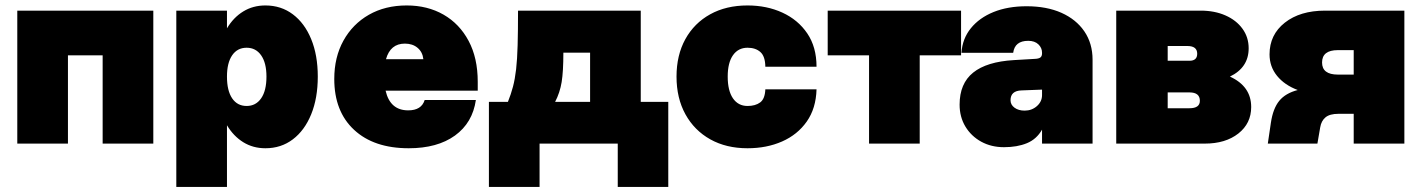

<svg xmlns="http://www.w3.org/2000/svg" viewBox="-20 -540 5346 722"><path d="M45 -500H556.5V0H366V-332H235.5V0H45Z M643 -500H833.5V-433.5Q858 -474.5 894.8 -497Q931.5 -519.5 978 -519.5Q1037 -519.5 1081.2 -486.2Q1125.5 -453 1150.2 -392.8Q1175 -332.5 1175 -252Q1175 -171 1150.2 -110.2Q1125.5 -49.5 1081.2 -16Q1037 17.5 978 17.5Q931.5 17.5 894.8 -5.2Q858 -28 833.5 -69V163H643ZM982 -252Q982 -303.5 962 -332Q942 -360.5 907.5 -360.5Q872.5 -360.5 853 -332Q833.5 -303.5 833.5 -252Q833.5 -199 853 -170.2Q872.5 -141.5 907.5 -141.5Q942 -141.5 962 -170.2Q982 -199 982 -252Z M1237 -243Q1237 -325 1271.5 -387.2Q1306 -449.5 1367.2 -484.5Q1428.5 -519.5 1509.5 -519.5Q1587.5 -519.5 1647.8 -485Q1708 -450.5 1742.2 -386.2Q1776.5 -322 1776.5 -232.5V-199H1430Q1447 -125 1515 -125Q1565 -125 1577 -164H1769.5Q1757 -78 1690.8 -30.2Q1624.5 17.5 1517 17.5Q1386 17.5 1311.5 -51.8Q1237 -121 1237 -243ZM1502.5 -376Q1448 -376 1431.5 -317.5H1572Q1569 -344.5 1550.2 -360.2Q1531.5 -376 1502.5 -376Z M1928 -500H2389.5V-157H2493V163H2303V0H2009V163H1818.5V-157H1890Q1901.5 -185.5 1909 -214Q1916.5 -242.5 1920.8 -279.5Q1925 -316.5 1926.5 -369.8Q1928 -423 1928 -500ZM2067.5 -157H2199V-342H2098.5Q2098.5 -271 2092 -231.2Q2085.5 -191.5 2067.5 -157Z M2524 -252Q2524 -332.5 2557.2 -392.8Q2590.5 -453 2650.5 -486.2Q2710.5 -519.5 2791 -519.5Q2863.5 -519.5 2922.2 -492.5Q2981 -465.5 3015.8 -414.2Q3050.5 -363 3050.5 -289H2858Q2857.5 -328.5 2839.2 -344.5Q2821 -360.5 2791 -360.5Q2756 -360.5 2736.2 -332.2Q2716.5 -304 2716.5 -252Q2716.5 -199 2736.2 -170.2Q2756 -141.5 2791 -141.5Q2820.5 -141.5 2838.5 -154.8Q2856.5 -168 2858 -204H3050.5Q3048.5 -132.5 3013.8 -83Q2979 -33.5 2921 -8Q2863 17.5 2791 17.5Q2711 17.5 2651 -16Q2591 -49.5 2557.5 -110.2Q2524 -171 2524 -252Z M3594 -500V-332H3438.5V0H3248V-332H3092.5V-500Z M4088.5 -315.5V0H3898.5V-52.5Q3878 -16.5 3841.5 -1.5Q3805 13.5 3755.5 13.5Q3707.5 13.5 3669.8 -7.2Q3632 -28 3610.2 -64.2Q3588.5 -100.5 3588.5 -146.5Q3588.5 -226 3639.5 -267Q3690.5 -308 3792.5 -314L3869.5 -318.5Q3886 -319 3892.2 -323.8Q3898.5 -328.5 3898.5 -339.5V-342Q3898.5 -360 3884.8 -373.2Q3871 -386.5 3846.5 -386.5Q3796 -386.5 3790 -341.5H3595.5Q3599 -394.5 3630.8 -433.8Q3662.5 -473 3716.2 -494.8Q3770 -516.5 3840.5 -516.5Q3916 -516.5 3971.5 -491.8Q4027 -467 4057.8 -421.8Q4088.5 -376.5 4088.5 -315.5ZM3780 -163Q3780 -146 3795 -135Q3810 -124 3833 -124Q3860 -124 3879.2 -141Q3898.5 -158 3898.5 -182.5V-203L3821 -200Q3780 -198.5 3780 -163Z M4605 -252Q4685 -215.5 4685 -137.5Q4685 -76 4636.8 -38Q4588.5 0 4510.5 0H4177.5V-500H4495Q4547.5 -500 4588.2 -482Q4629 -464 4652.2 -432Q4675.5 -400 4675.5 -358.5Q4675.5 -286 4605 -252ZM4453 -311.5Q4482 -311.5 4482 -338Q4482 -367 4445 -367H4371V-311.5ZM4453 -133Q4492 -133 4492 -161Q4492 -192.5 4453 -192.5H4371V-133Z M5013 -112Q4980.5 -112 4964.5 -98.8Q4948.5 -85.5 4944.5 -61L4934 0H4747.5L4759 -78Q4767 -132 4790.5 -160.8Q4814 -189.5 4860 -201.5Q4810.5 -220 4782.2 -254.8Q4754 -289.5 4754 -335.5Q4754 -409.5 4811.5 -454.8Q4869 -500 4962.5 -500H5261V0H5070.5V-112ZM5011 -351.5Q4951.5 -351.5 4951.5 -305Q4951.5 -259.5 5011 -259.5H5070.5V-351.5Z"/></svg>

Font: Overused Grotesk Black
Style: Regular
Weight: 900
Version: Version 0.004